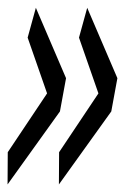

<svg xmlns="http://www.w3.org/2000/svg" viewBox="-29 -520 331 500"><path d="M-8.8 -123.6 93.6 -276.8 43 -422 64.4 -499.7 143 -316.4 127.1 -229.8 -9.3 -39.7ZM124.9 -123.6 227.3 -276.8 176.7 -422 198.1 -499.7 276.7 -316.4 260.8 -229.8 124.4 -39.7Z"/></svg>

Font: Georama ExtraCondensed Thin
Style: Italic
Weight: 100
Width: 2
Italic angle: -9°
Designer: Jean-Baptiste Levee
Foundry: Production Type
Version: Version 1.001